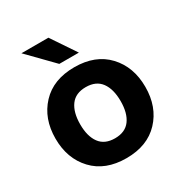

<svg xmlns="http://www.w3.org/2000/svg" viewBox="-174 -858 941 996"><g transform="rotate(-30 297.0 -360.0)"><path d="M494.4 -64Q422.9 12.2 296.9 12.2Q170.9 12.2 99.4 -64Q27.8 -140.1 27.8 -259.8Q27.8 -379.4 99.4 -455.8Q170.9 -532.2 296.9 -532.2Q422.9 -532.2 494.4 -455.8Q565.9 -379.4 565.9 -259.8Q565.9 -140.1 494.4 -64ZM96.2 -731.9H257.8L356 -585.9H238.8ZM205.6 -372.3Q175.8 -331.5 175.8 -259.8Q175.8 -188 205.6 -147.5Q235.4 -106.9 296.9 -106.9Q358.4 -106.9 388.2 -147.5Q418 -188 418 -259.8Q418 -331.5 388.2 -372.3Q358.4 -413.1 296.9 -413.1Q235.4 -413.1 205.6 -372.3Z"/></g></svg>

Font: Aspekta 400
Style: Bold
Weight: 700
Designer: Ivo Dolenc
Version: Version 2.000